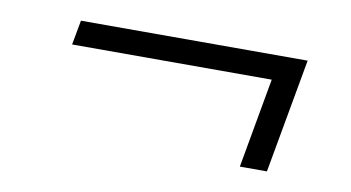

<svg xmlns="http://www.w3.org/2000/svg" viewBox="-38 -505 689 377"><g transform="rotate(10 306.0 -316.0)"><path d="M455 -202 487 -381H89L98 -430H550L509 -202Z"/></g></svg>

Font: Archivo SemiBold Thin
Style: Italic
Weight: 250
Italic angle: -10°
Version: Version 2.001